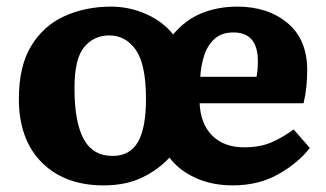

<svg xmlns="http://www.w3.org/2000/svg" viewBox="-20 -546 986 580"><path d="M293 14Q175 14 106 -55.5Q37 -125 37 -247Q37 -347 75 -408.5Q113 -470 176.5 -498Q240 -526 315 -526Q371 -526 421.5 -503.5Q472 -481 503 -442Q540 -486 589 -506Q638 -526 697 -526Q789 -526 848.5 -476.5Q908 -427 908 -334Q908 -280 897 -234H583Q586 -171 621.5 -136Q657 -101 717 -101Q768 -101 803.5 -117.5Q839 -134 867 -155L916 -99Q880 -53 820.5 -19.5Q761 14 683 14Q620 14 570 -9Q520 -32 492 -70Q459 -34 410 -10Q361 14 293 14ZM585 -314H755Q759 -335 759 -361Q759 -448 685 -448Q649 -448 627.5 -428Q606 -408 596.5 -377.5Q587 -347 585 -314ZM320 -75Q373 -75 397 -117.5Q421 -160 421 -247Q421 -351 390.5 -395Q360 -439 310 -439Q264 -439 234.5 -404Q205 -369 205 -279Q205 -178 232.5 -126.5Q260 -75 320 -75Z"/></svg>

Font: Literata
Style: Bold
Weight: 700
Designer: Latin by Veronika Burian and Jose Scaglione. Greek by Irene Vlachou. Cyrillic by Vera Evstafieva.
Foundry: TypeTogether
Version: Version 3.103; ttfautohint (v1.8.4.7-5d5b);gftools[0.9.29]